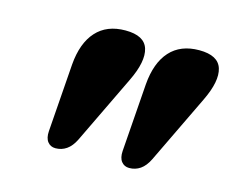

<svg xmlns="http://www.w3.org/2000/svg" viewBox="-66 -877 695 577"><g transform="rotate(15 281.5 -588.0)"><path d="M147 -390Q131.5 -390 122.5 -401.5Q113.5 -413 115 -434.5L130.5 -646Q136 -714 168.8 -750.2Q201.5 -786.5 259.5 -786.5Q318.5 -786.5 330 -749Q341.5 -711.5 310 -646.5L207.5 -433.5Q196.5 -411 181.2 -400.5Q166 -390 147 -390ZM376.5 -390Q361 -390 352 -401.5Q343 -413 344.5 -434.5L360 -646Q365.5 -714 398.2 -750.2Q431 -786.5 489 -786.5Q548 -786.5 559.5 -749Q571 -711.5 539.5 -646.5L437 -433.5Q426 -411 410.8 -400.5Q395.5 -390 376.5 -390Z"/></g></svg>

Font: Fraunces Wonky
Style: Italic
Weight: 900
Italic angle: -16°
Version: Version 1.000;[b76b70a41]